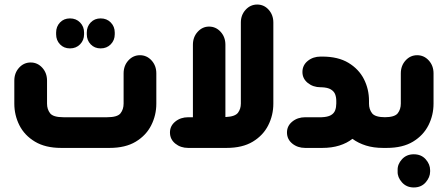

<svg xmlns="http://www.w3.org/2000/svg" viewBox="-20 -651 1970 845"><path d="M288 -438Q261 -438 244 -456Q227 -474 227 -500V-508Q227 -534 244 -552Q261 -570 288 -570Q315 -570 332.5 -552Q350 -534 350 -508V-500Q350 -474 332.5 -456Q315 -438 288 -438ZM423 -438Q396 -438 379 -456Q362 -474 362 -500V-508Q362 -534 379 -552Q396 -570 423 -570Q450 -570 467.5 -552Q485 -534 485 -508V-500Q485 -474 467.5 -456Q450 -438 423 -438ZM462 0H249Q180 0 134 -27.5Q88 -55 65.5 -99.5Q43 -144 43 -195V-296Q43 -330 64 -353Q85 -376 115 -376Q145 -376 166 -353Q187 -330 187 -296V-195Q187 -170 200.5 -152.5Q214 -135 260 -135H451Q497 -135 510.5 -152.5Q524 -170 524 -195V-328Q524 -362 545 -385Q566 -408 596 -408Q626 -408 647 -385Q668 -362 668 -328V-195Q668 -144 645.5 -99.5Q623 -55 577.5 -27.5Q532 0 462 0Z M829 -135V-454Q829 -488 850 -511Q871 -534 900 -534Q930 -534 951 -511Q972 -488 972 -454V-136H974Q1015 -138 1027.5 -155Q1040 -172 1040 -195V-552Q1040 -585 1061 -608Q1082 -631 1112 -631Q1142 -631 1162.5 -608Q1183 -585 1183 -552V-195Q1183 -144 1160.5 -99.5Q1138 -55 1092.5 -27.5Q1047 0 977 0H808Q775 0 751.5 -19Q728 -38 728 -68Q728 -97 751.5 -116Q775 -135 808 -135Z M1680 -135V0H1666Q1624 0 1590.5 -10.5Q1557 -21 1531 -40Q1507 -21 1473.5 -10.5Q1440 0 1398 0H1323Q1290 0 1266.5 -19Q1243 -38 1243 -68Q1243 -97 1266.5 -116Q1290 -135 1323 -135H1395Q1422 -136 1436 -144Q1450 -152 1455 -165.5Q1460 -179 1460 -195V-207Q1460 -223 1455 -236Q1450 -249 1436 -257.5Q1422 -266 1395 -267H1391Q1358 -267 1334.5 -286Q1311 -305 1311 -334Q1311 -364 1334.5 -383Q1358 -402 1391 -402H1398Q1468 -402 1513.5 -374.5Q1559 -347 1581.5 -303Q1604 -259 1604 -207V-195Q1604 -170 1617.5 -152.5Q1631 -135 1677 -135Z M1668 0V-135H1671Q1717 -135 1730.5 -152.5Q1744 -170 1744 -195V-328Q1744 -362 1765 -385Q1786 -408 1816 -408Q1846 -408 1867 -385Q1888 -362 1888 -328V-195Q1888 -144 1865.5 -99.5Q1843 -55 1797.5 -27.5Q1752 0 1682 0ZM1801 174Q1769 174 1749 151.5Q1729 129 1730 104V98Q1729 72 1749 50Q1769 28 1801 28Q1834 28 1853.5 50Q1873 72 1873 98V104Q1873 129 1853.5 151.5Q1834 174 1801 174Z"/></svg>

Font: Beiruti Black
Style: Regular
Weight: 900
Designer: Arlette Boutros
Foundry: Boutros
Version: Version 1.41